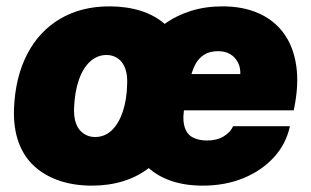

<svg xmlns="http://www.w3.org/2000/svg" viewBox="-20 -574 978 604"><path d="M269 10Q213 10 167 -5.5Q121 -21 88 -51Q55 -81 38.5 -126.5Q22 -172 24 -232Q28 -331 65.5 -403.5Q103 -476 169.5 -515Q236 -554 324 -554Q378 -554 422.5 -540Q467 -526 499 -498H497Q534 -525 580 -539.5Q626 -554 680 -554Q744 -554 793 -532.5Q842 -511 872.5 -469.5Q903 -428 912 -367Q921 -306 904 -227H542L564 -341H738L736 -339Q737 -361 728.5 -377.5Q720 -394 704.5 -403.5Q689 -413 666 -413Q639 -413 621.5 -401.5Q604 -390 594 -370.5Q584 -351 578 -325L563 -254Q553 -206 559.5 -179.5Q566 -153 585 -142.5Q604 -132 631 -132Q663 -132 684.5 -145.5Q706 -159 713 -177H892Q880 -121 841.5 -79Q803 -37 745.5 -13.5Q688 10 618 10Q563 10 520 -4.5Q477 -19 447 -46H449Q413 -18 367.5 -4Q322 10 269 10ZM279 -143Q309 -143 331 -163.5Q353 -184 366 -222Q379 -260 380 -310Q381 -333 376.5 -350Q372 -367 363.5 -378Q355 -389 342.5 -395Q330 -401 315 -401Q286 -401 263.5 -380.5Q241 -360 228 -322.5Q215 -285 213 -234Q212 -212 216.5 -194.5Q221 -177 230 -166Q239 -155 251.5 -149Q264 -143 279 -143Z"/></svg>

Font: Mona Sans ExtraLight Black
Style: Italic
Weight: 900
Italic angle: -11.6951°
Version: Version 2.000